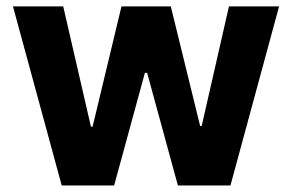

<svg xmlns="http://www.w3.org/2000/svg" viewBox="-20 -565 890 585"><path d="M19.5 -545.5H172.6L257.1 -179H262.1L350.1 -545.5H500.4L589.8 -181.1H594.5L677.6 -545.5H830.3L682.2 0H522L428.3 -343H421.5L327.8 0H168Z"/></svg>

Font: Inter P
Style: Bold
Weight: 700
Designer: Rasmus Andersson
Foundry: rsms
Version: Version 3.018;git-588b23468